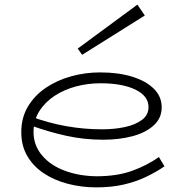

<svg xmlns="http://www.w3.org/2000/svg" viewBox="-20 -796 806 830"><path d="M396 14Q332 14 273 -1.5Q214 -17 169 -47Q124 -77 98 -121.5Q72 -166 72 -224Q72 -287 100.5 -335Q129 -383 177.5 -416Q226 -449 287 -466Q348 -483 413 -483Q492 -483 551.5 -464.5Q611 -446 645 -412.5Q679 -379 679 -332Q679 -285 644 -253.5Q609 -222 552 -207Q495 -192 426 -192Q343 -192 266.5 -209Q190 -226 115 -253L114 -292Q191 -264 267 -250.5Q343 -237 421 -237Q476 -237 521 -247Q566 -257 594 -278Q622 -299 622 -333Q622 -381 565.5 -408.5Q509 -436 414 -436Q360 -436 309 -422.5Q258 -409 216.5 -382Q175 -355 150 -315.5Q125 -276 125 -225Q125 -168 161.5 -124.5Q198 -81 260 -58Q322 -35 397 -34Q485 -34 549.5 -57Q614 -80 667 -117L691 -77Q653 -51 609.5 -30.5Q566 -10 514 2Q462 14 396 14ZM335 -559 316 -586 574 -776 606 -729Z"/></svg>

Font: BioRhyme SemiExpanded Light
Style: Regular
Weight: 300
Width: 6
Designer: Aoife Mooney
Foundry: Aoife Mooney Type
Version: Version 1.600;gftools[0.9.33]